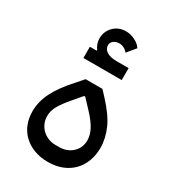

<svg xmlns="http://www.w3.org/2000/svg" viewBox="-174 -789 796 890"><g transform="rotate(30 224.0 -344.0)"><path d="M224 9Q182 9 148.5 -4Q115 -17 92 -39.5Q69 -62 57 -92.5Q45 -123 45 -159Q45 -212 71 -263Q97 -314 150 -372L184 -411H274L301 -382Q358 -321 380.5 -270Q403 -219 403 -169Q403 -131 391 -98.5Q379 -66 356 -42Q333 -18 299.5 -4.5Q266 9 224 9ZM234 -77Q277 -77 305 -103Q333 -129 333 -169Q333 -198 317 -227.5Q301 -257 268 -292L223 -340H217L176 -292Q146 -257 130.5 -230Q115 -203 115 -174Q115 -154 122.5 -136.5Q130 -119 143 -106Q156 -93 174.5 -85Q193 -77 214 -77ZM126 -551H162L163 -555Q155 -565 150 -578.5Q145 -592 145 -606Q145 -645 171 -671Q197 -697 237 -697Q260 -697 284 -685.5Q308 -674 320 -655L283 -610Q263 -633 237 -633Q219 -633 207 -623.5Q195 -614 195 -600Q195 -579 214 -567Q233 -555 267 -555H331V-491H126Z"/></g></svg>

Font: IBM Plex Sans Arabic
Style: Regular
Weight: 400
Designer: Mike Abbink, Paul van der Laan, Pieter van Rosmalen, Wael Morcos, Khajak Apelian
Foundry: Bold Monday
Version: Version 1.005